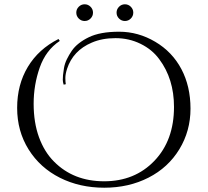

<svg xmlns="http://www.w3.org/2000/svg" viewBox="-20 -862 969 896"><path d="M402.5 -775.5Q391 -764 375 -764Q359 -764 347.5 -775.5Q336 -787 336 -803Q336 -819 347.5 -830.5Q359 -842 375 -842Q391 -842 402.5 -830.5Q414 -819 414 -803Q414 -787 402.5 -775.5ZM590.5 -775.5Q579 -764 563 -764Q547 -764 535.5 -775.5Q524 -787 524 -803Q524 -819 535.5 -830.5Q547 -842 563 -842Q579 -842 590.5 -830.5Q602 -819 602 -803Q602 -787 590.5 -775.5ZM277 -467Q273 -480 273 -489.5Q273 -499 274 -511Q275 -523 278.5 -544Q282 -565 292 -585.5Q302 -606 315 -625Q328 -644 348.5 -660Q369 -676 394 -688Q447 -714 536 -714Q625 -714 704.5 -667Q784 -620 826.5 -539.5Q869 -459 869 -355Q869 -251 817 -165.5Q765 -80 673 -33Q581 14 466.5 14Q352 14 259.5 -32.5Q167 -79 113.5 -164.5Q60 -250 60 -358.5Q60 -467 110 -550Q160 -633 253 -680L259 -671Q194 -628 165.5 -547Q137 -466 137 -378Q137 -290 162 -221.5Q187 -153 232 -108Q323 -16 466 -16Q609 -16 700.5 -111.5Q792 -207 792 -363Q792 -494 723 -586Q690 -631 636 -657.5Q582 -684 519 -684Q456 -684 408 -663Q321 -626 293 -541Q285 -516 285 -498Q285 -480 287 -469Z"/></svg>

Font: Cinzel Decorative
Style: Regular
Weight: 400
Designer: Natanael Gama
Version: Version 1.002;PS 001.002;hotconv 1.0.56;makeotf.lib2.0.21325